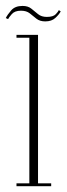

<svg xmlns="http://www.w3.org/2000/svg" viewBox="-37 -644 230 664"><path d="M20 0V-10H64.5V-513.5H20V-523.5H94.5V-10H140V0ZM119.5 -570Q101 -570 89.2 -579.2Q77.5 -588.5 66 -597.8Q54.5 -607 35.5 -607Q14 -607 3.8 -595.2Q-6.5 -583.5 -9 -578L-17 -581.5Q-11.5 -593 1.8 -608.2Q15 -623.5 41 -623.5Q60 -623.5 71.5 -614Q83 -604.5 94.8 -595Q106.5 -585.5 125 -585.5Q147 -585.5 155.8 -594.8Q164.5 -604 166.5 -609L173 -604.5Q167 -593.5 154.2 -581.8Q141.5 -570 119.5 -570Z"/></svg>

Font: Imbue 100pt Thin
Style: Regular
Weight: 100
Designer: Tyler Finck
Foundry: Etcetera Type Company
Version: Version 1.102; ttfautohint (v1.8.3)